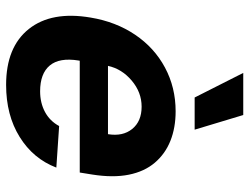

<svg xmlns="http://www.w3.org/2000/svg" viewBox="-115 -702 828 638"><g transform="rotate(90 299.0 -383.0)"><path d="M262.1 10.7Q136.4 10.7 76.3 -64.8Q16.3 -140.3 38.4 -270.2Q52.2 -353.7 95.3 -417.8Q138.5 -481.9 204.5 -517.2Q270.6 -552.6 349.8 -552.6Q404.5 -552.6 447.8 -535.3Q491.1 -518.1 520.6 -483.5Q550.1 -448.9 560.5 -397Q571 -345.2 560 -275.6L553.3 -234H181.8L181.1 -230.1Q170.8 -166.5 197.6 -134.4Q224.4 -102.3 283.4 -102.3Q321.7 -102.3 351.9 -118.4Q382.1 -134.6 398.8 -165.5L536.9 -156.2Q507.5 -79.2 435 -34.3Q362.6 10.7 262.1 10.7ZM198.9 -327.8H425.8Q433.9 -376.8 408.6 -408.2Q383.2 -439.6 334.5 -439.6Q286.6 -439.6 247.7 -406.6Q208.8 -373.6 198.9 -327.8ZM304 -615.8 222.3 -777.3H362.2L410.9 -615.8Z"/></g></svg>

Font: Karasuma Gothic
Style: Bold Italic
Weight: 700
Italic angle: 9.39998°
Designer: Rasmus Andersson / Ryoko Nishizuka
Foundry: Genbu
Version: Version 1.00